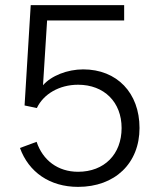

<svg xmlns="http://www.w3.org/2000/svg" viewBox="-20 -720 625 750"><path d="M285 10C429 10 525 -82 525 -220C525 -357 437 -449 305 -449C243 -449 180 -424 148 -387L164 -640H465V-700H100L76 -308L124 -298C150 -353 212 -389 285 -389C387 -389 455 -321 455 -220C455 -117 387 -49 285 -49C206 -49 147 -94 123 -166L58 -142C92 -48 174 10 285 10Z"/></svg>

Font: Gully Light
Style: Regular
Weight: 300
Designer: jaikishan Patel
Foundry: MagicType
Version: Version 1.000;Glyphs 3.2 (3242)